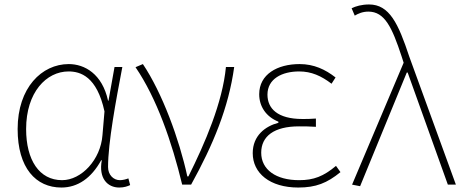

<svg xmlns="http://www.w3.org/2000/svg" viewBox="-20 -827 2073 860"><path d="M255 13C328 13 389 -29 433 -109H436C421 -29 461 13 514 13C537 13 552 7 563 2L555 -28C545 -24 530 -20 517 -20C488 -20 464 -44 464 -79C464 -188 499 -375 528 -527H493L466 -376H464C438 -496 359 -540 288 -540C167 -540 59 -434 59 -249C59 -74 141 13 255 13ZM258 -20C156 -20 97 -110 97 -249C97 -414 188 -507 287 -507C340 -507 414 -485 448 -328L439 -222C431 -112 345 -20 258 -20Z M796 0H836C935 -179 1004 -345 1029 -527H992C977 -368 898 -185 824 -37H819C783 -204 706 -412 620 -540L587 -526C682 -387 750 -191 796 0Z M1316 13C1395 13 1445 -7 1505 -56L1485 -84C1429 -37 1385 -20 1320 -20C1216 -20 1150 -67 1150 -143C1150 -217 1208 -261 1319 -261C1344 -261 1364 -261 1395 -259V-296C1368 -294 1355 -294 1335 -294C1223 -294 1178 -341 1178 -403C1178 -474 1243 -507 1320 -507C1375 -507 1419 -487 1465 -452L1483 -480C1437 -516 1386 -540 1322 -540C1222 -540 1141 -494 1141 -405C1141 -350 1172 -304 1227 -282V-277C1169 -262 1112 -220 1112 -141C1112 -51 1189 13 1316 13Z M1593 7 1802 -502H1806L1986 0H2022L1813 -574C1764 -722 1724 -807 1633 -807C1600 -807 1573 -799 1555 -790L1569 -757C1584 -766 1604 -775 1630 -775C1703 -775 1736 -705 1779 -574L1788 -546L1557 0Z"/></svg>

Font: Genne Gothic ExtraLight
Style: Regular
Weight: 250
Designer: Ryoko NISHIZUKA (kana & ideographs); Paul D. Hunt (Latin, Greek & Cyrillic); Wenlong ZHANG (bopomofo); Sandoll Communica
Foundry: Adobe Systems Incorporated
Version: Version 1.004;PS 1.004;hotconv 16.6.51;makeotf.lib2.5.65220